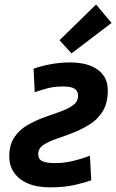

<svg xmlns="http://www.w3.org/2000/svg" viewBox="-20 -813 512 847"><path d="M201.5 13.5Q142.5 13.5 102.2 -4.1Q62 -21.8 41.4 -52.5Q20.8 -83.2 20.8 -121Q20.8 -174 43 -207.1Q65.2 -240.2 100.4 -260.6Q135.5 -281 172.8 -294.5Q211 -308.5 245.8 -320.6Q280.5 -332.8 302.5 -348.8Q324.5 -364.8 324.5 -391.5Q324.5 -410.8 309.8 -421.1Q295 -431.5 257.8 -431.5Q221 -431.5 191.4 -424Q161.8 -416.5 133.2 -406.2L128.2 -509.8Q157.2 -520.8 200.4 -529.1Q243.5 -537.5 288.8 -537.5Q367.2 -537.5 411.4 -505.5Q455.5 -473.5 455.5 -414.2Q455.5 -358 433.2 -322.1Q411 -286.2 376 -264.4Q341 -242.5 302.2 -227.2Q264 -212.5 228.9 -200.5Q193.8 -188.5 171.2 -173.4Q148.8 -158.2 148.8 -133Q148.8 -110.2 166.9 -101.9Q185 -93.5 223.2 -93.5Q263.2 -93.5 301.6 -102.8Q340 -112 376.8 -125.8L382.5 -18Q360.2 -9 312.6 2.2Q265 13.5 201.5 13.5ZM295.5 -577.5 242.5 -635.5 403.8 -793.2 472 -711.8Z"/></svg>

Font: Ubuntu Sans
Style: Italic
Weight: 400
Italic angle: -13.5°
Designer: Dalton Maag Ltd
Foundry: Dalton Maag Ltd
Version: Version 1.006